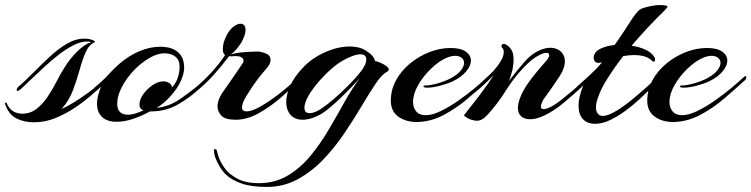

<svg xmlns="http://www.w3.org/2000/svg" viewBox="-78 -473 2974 760"><path d="M57 11Q17 11 -13.5 -4.5Q-44 -20 -58 -62Q-59 -66 -55.5 -67Q-52 -68 -51 -63Q-41 -41 -25 -32Q-9 -23 10 -23Q42 -23 66.5 -42Q91 -61 110.5 -90Q130 -119 145.5 -149.5Q161 -180 175 -202Q197 -239 227.5 -269Q258 -299 283 -306Q277 -309 268 -309Q243 -309 213 -294Q183 -279 152.5 -255Q122 -231 93.5 -204.5Q65 -178 41.5 -155.5Q18 -133 4 -120Q-4 -113 -8 -113Q-12 -113 -12 -117Q-12 -123 -7 -128Q23 -154 55 -186.5Q87 -219 120 -249.5Q153 -280 187 -300Q221 -320 256 -320Q260 -320 263.5 -320Q267 -320 271 -319Q282 -318 291.5 -313Q301 -308 297 -306Q274 -296 261 -266Q248 -236 237 -196Q226 -156 210.5 -115Q195 -74 166 -42Q180 -47 210 -65Q240 -83 276 -109.5Q312 -136 343 -168Q347 -172 351 -172Q356 -172 356 -167Q356 -163 352 -159Q325 -133 292 -103.5Q259 -74 220.5 -48Q182 -22 141 -5.5Q100 11 57 11Z M384 9Q345 9 325.5 -10.5Q306 -30 306 -61Q306 -80 311 -98Q316 -116 322 -130Q315 -123 308.5 -117.5Q302 -112 298 -109Q294 -106 291 -106Q287 -106 287 -111Q287 -118 297 -127Q332 -156 352 -178.5Q372 -201 394 -220Q431 -252 473 -270Q515 -288 557 -288Q601 -288 626 -267Q651 -246 651 -205Q651 -182 637.5 -152Q624 -122 595 -90Q583 -77 568 -64.5Q553 -52 542 -46Q591 -51 634 -80.5Q677 -110 711 -139Q716 -142 718 -142Q723 -142 723 -137Q723 -133 718 -128Q675 -87 625.5 -59Q576 -31 516 -32Q481 -13 447.5 -2Q414 9 384 9ZM429 -19Q443 -19 459 -24Q475 -29 491 -37Q485 -37 479.5 -43Q474 -49 474 -59Q474 -79 489 -100Q504 -121 526 -136Q548 -151 569 -151Q581 -151 591.5 -144.5Q602 -138 603 -127Q620 -146 626.5 -168Q633 -190 633 -209Q633 -235 616.5 -248.5Q600 -262 572 -262Q545 -262 512.5 -243Q480 -224 451.5 -194Q423 -164 404.5 -129Q386 -94 386 -62Q386 -19 429 -19Z M856 1Q813 1 798 -15.5Q783 -32 783 -52Q783 -78 803 -107Q815 -124 830 -145.5Q845 -167 858 -186Q871 -205 876 -213Q883 -223 884.5 -226.5Q886 -230 886 -234Q886 -240 878.5 -245.5Q871 -251 854 -251Q849 -251 845.5 -250.5Q842 -250 838 -250Q830 -250 829 -251L826 -247Q798 -210 766 -174.5Q734 -139 696 -109Q692 -106 690 -106Q686 -106 686 -110Q686 -118 698 -128Q729 -154 759 -186.5Q789 -219 813 -255Q804 -261 804 -279Q804 -306 821 -337Q833 -358 847.5 -368.5Q862 -379 873 -379Q894 -379 894 -354Q894 -338 882 -314Q877 -302 862.5 -283.5Q848 -265 834 -257Q855 -264 887.5 -266.5Q920 -269 942 -269Q955 -269 974 -261.5Q993 -254 993 -235Q993 -222 981 -207Q978 -203 965 -188Q952 -173 936.5 -152Q921 -131 908 -110Q895 -91 887.5 -75Q880 -59 880 -48Q880 -32 898 -32Q919 -32 954 -52Q989 -72 1029.5 -103.5Q1070 -135 1104 -169Q1108 -173 1111 -173Q1115 -173 1115 -168Q1115 -162 1110 -157Q1075 -122 1032.5 -85.5Q990 -49 944.5 -24Q899 1 856 1Z M978 267Q917 267 877 253Q837 239 813 215Q797 198 783 170.5Q769 143 769 124Q769 117 772 117Q779 117 781 125Q781 128 787.5 148Q794 168 811 192Q828 216 861 234Q894 252 947 252Q1010 252 1060 222.5Q1110 193 1149.5 145.5Q1189 98 1222 42Q1255 -14 1285 -68Q1315 -122 1346 -163Q1333 -149 1313.5 -128.5Q1294 -108 1272 -87Q1250 -66 1230 -49Q1210 -32 1197 -24Q1175 -11 1155.5 -5Q1136 1 1120 1Q1089 1 1072 -18.5Q1055 -38 1055 -69Q1055 -98 1070.5 -133Q1086 -168 1120 -204Q1155 -242 1207 -265.5Q1259 -289 1306 -289Q1323 -289 1339 -285.5Q1355 -282 1368 -274Q1386 -263 1394.5 -253.5Q1403 -244 1407 -231Q1413 -231 1426 -225.5Q1439 -220 1450 -212.5Q1461 -205 1461 -197Q1461 -193 1453 -188Q1433 -178 1408 -140.5Q1383 -103 1352.5 -51.5Q1322 0 1284.5 55.5Q1247 111 1201 159Q1155 207 1099.5 237Q1044 267 978 267ZM1148 -25Q1168 -25 1197 -45Q1219 -60 1245 -82.5Q1271 -105 1296 -130Q1321 -155 1339 -176Q1372 -214 1372 -238Q1372 -258 1348 -258Q1324 -258 1282 -235Q1258 -222 1231 -198Q1204 -174 1180.5 -146Q1157 -118 1143 -94Q1127 -65 1127 -47Q1127 -25 1148 -25Z M1572 10Q1528 10 1498.5 -11.5Q1469 -33 1469 -74Q1469 -118 1490 -156Q1511 -194 1546 -222.5Q1581 -251 1622.5 -267Q1664 -283 1705 -283Q1746 -283 1766 -268.5Q1786 -254 1786 -233Q1786 -213 1767.5 -190.5Q1749 -168 1714 -151Q1692 -141 1663.5 -133.5Q1635 -126 1614 -126Q1598 -126 1598 -131Q1598 -135 1612 -135Q1625 -135 1652.5 -142.5Q1680 -150 1706 -163Q1735 -179 1747 -195Q1759 -211 1759 -224Q1759 -236 1749.5 -244Q1740 -252 1723 -252Q1707 -252 1687 -243Q1658 -230 1627.5 -200.5Q1597 -171 1577 -136Q1557 -101 1557 -69Q1557 -47 1569.5 -32Q1582 -17 1607 -17Q1633 -17 1667 -33.5Q1701 -50 1736 -74.5Q1771 -99 1801 -124Q1831 -149 1849 -166Q1855 -172 1858 -172Q1861 -172 1861 -167Q1861 -160 1855 -155Q1817 -120 1772.5 -82Q1728 -44 1677.5 -17.5Q1627 9 1572 10Z M1810 5Q1800 5 1786 0.5Q1772 -4 1758 -16Q1769 -31 1789.5 -56.5Q1810 -82 1833 -113Q1856 -144 1876 -175Q1860 -159 1841 -141Q1822 -123 1803 -108Q1799 -104 1794 -104Q1790 -104 1790 -108Q1790 -113 1798 -120Q1826 -145 1860.5 -177.5Q1895 -210 1911 -244Q1916 -256 1916 -266Q1916 -279 1911 -282Q1907 -285 1907 -290Q1907 -299 1916 -299Q1921 -299 1924 -297Q1935 -292 1945 -278Q1955 -264 1955 -236Q1955 -220 1951 -199.5Q1947 -179 1937 -153Q1952 -173 1967.5 -192Q1983 -211 1996 -226Q2023 -257 2050.5 -270.5Q2078 -284 2100 -284Q2126 -284 2142 -269Q2158 -254 2158 -230Q2158 -211 2148 -191Q2145 -183 2134 -166.5Q2123 -150 2110 -131Q2097 -112 2086 -97Q2073 -81 2068 -69.5Q2063 -58 2063 -51Q2063 -41 2074 -41Q2088 -41 2113 -56Q2128 -65 2147.5 -80.5Q2167 -96 2186.5 -112.5Q2206 -129 2218 -140Q2222 -144 2225 -144Q2229 -144 2229 -139Q2229 -133 2224 -128Q2194 -100 2154.5 -67Q2115 -34 2077 -16Q2046 -1 2020 -1Q1998 -1 1985 -12.5Q1972 -24 1972 -46Q1972 -62 1980 -84Q1990 -111 2008.5 -138Q2027 -165 2047.5 -189.5Q2068 -214 2083 -231Q2096 -245 2096 -255Q2096 -264 2084 -264Q2072 -264 2048.5 -250.5Q2025 -237 1996 -207Q1955 -164 1924 -114Q1893 -64 1853 -20Q1831 5 1810 5Z M2278 17Q2246 17 2229 -2Q2212 -21 2212 -55Q2212 -87 2229 -130L2231 -135L2213 -118Q2209 -114 2204 -114Q2199 -114 2199 -118Q2199 -123 2206 -130Q2232 -153 2259.5 -178.5Q2287 -204 2306 -227Q2299 -224 2291 -224Q2283 -224 2279 -228Q2272 -233 2272 -246Q2272 -257 2282.5 -269Q2293 -281 2326 -290Q2333 -292 2340.5 -293Q2348 -294 2355 -295Q2387 -340 2411 -378.5Q2435 -417 2449 -430Q2455 -437 2470.5 -442Q2486 -447 2503.5 -450Q2521 -453 2531 -453Q2564 -453 2564 -447Q2564 -443 2549 -428Q2524 -404 2490.5 -368.5Q2457 -333 2422 -292Q2451 -288 2475.5 -277Q2500 -266 2511 -249Q2515 -244 2515 -237Q2515 -229 2510 -229Q2506 -229 2501 -234Q2480 -255 2431 -255Q2421 -255 2410.5 -254Q2400 -253 2389 -251Q2355 -207 2327 -163Q2299 -119 2287 -81Q2281 -63 2281 -48Q2281 -33 2288 -23.5Q2295 -14 2309 -14Q2318 -14 2331 -19Q2350 -26 2375 -42.5Q2400 -59 2425.5 -80Q2451 -101 2473.5 -121Q2496 -141 2511 -155Q2526 -169 2528 -171Q2531 -174 2533 -174Q2537 -174 2537 -168Q2537 -161 2531 -155Q2521 -145 2500.5 -125Q2480 -105 2453.5 -80.5Q2427 -56 2397 -34Q2367 -12 2336.5 2.5Q2306 17 2278 17Z M2587 10Q2543 10 2513.5 -11.5Q2484 -33 2484 -74Q2484 -118 2505 -156Q2526 -194 2561 -222.5Q2596 -251 2637.5 -267Q2679 -283 2720 -283Q2761 -283 2781 -268.5Q2801 -254 2801 -233Q2801 -213 2782.5 -190.5Q2764 -168 2729 -151Q2707 -141 2678.5 -133.5Q2650 -126 2629 -126Q2613 -126 2613 -131Q2613 -135 2627 -135Q2640 -135 2667.5 -142.5Q2695 -150 2721 -163Q2750 -179 2762 -195Q2774 -211 2774 -224Q2774 -236 2764.5 -244Q2755 -252 2738 -252Q2722 -252 2702 -243Q2673 -230 2642.5 -200.5Q2612 -171 2592 -136Q2572 -101 2572 -69Q2572 -47 2584.5 -32Q2597 -17 2622 -17Q2648 -17 2682 -33.5Q2716 -50 2751 -74.5Q2786 -99 2816 -124Q2846 -149 2864 -166Q2870 -172 2873 -172Q2876 -172 2876 -167Q2876 -160 2870 -155Q2832 -120 2787.5 -82Q2743 -44 2692.5 -17.5Q2642 9 2587 10Z"/></svg>

Font: Arizonia
Style: Regular
Weight: 400
Designer: Robert E. Leuschke
Foundry: Robert E. Leuschke
Version: Version 1.010; ttfautohint (v1.8.4.7-5d5b)